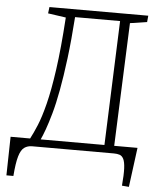

<svg xmlns="http://www.w3.org/2000/svg" viewBox="-58 -751 793 960"><g transform="rotate(5 338.5 -270.5)"><path d="M10 156 14 -38H112Q127 -66 144.5 -108Q162 -150 179.5 -219Q197 -288 212 -394.5Q227 -501 237 -656L147 -669L151 -701H647L644 -669L559 -656L534 -38H651L625 160L590 157Q595 102 593.5 70Q592 38 584.5 23Q577 8 564.5 4Q552 0 536 0H125Q103 0 86.5 11.5Q70 23 60 56.5Q50 90 45 156ZM165 -38H485L509 -662H283Q275 -546 263.5 -454Q252 -362 239 -292Q226 -222 212 -172.5Q198 -123 186 -90Q174 -57 165 -38Z"/></g></svg>

Font: Literata ExtraLight
Style: Italic
Weight: 250
Italic angle: -2°
Designer: Latin by Veronika Burian and Jose Scaglione. Greek by Irene Vlachou. Cyrillic by Vera Evstafieva
Foundry: TypeTogether
Version: Version 3.002